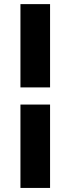

<svg xmlns="http://www.w3.org/2000/svg" viewBox="-20 -820 345 940"><path d="M225.1 -392.1H80.1V-799.8H225.1ZM225.1 100.1H80.1V-308.1H225.1Z"/></svg>

Font: Aclonica
Style: Regular
Weight: 400
Designer: Astigmatic (AOETI)
Foundry: Astigmatic (AOETI)
Version: Version 1.000